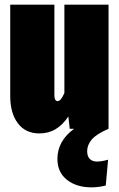

<svg xmlns="http://www.w3.org/2000/svg" viewBox="-20 -554 514 826"><path d="M355 96Q355 119 366.5 130Q378 141 396 141Q418 141 445 133L435 244Q405 252 373 252Q309 252 268 219.5Q227 187 227 130Q227 52 299 0H280L274 -53Q250 -17 219.5 1.5Q189 20 149 20Q90 20 57 -23.5Q24 -67 24 -140V-534H214V-145Q214 -119 228 -119Q242 -119 257 -154V-534H447V0Q394 23 374.5 46.5Q355 70 355 96Z"/></svg>

Font: Fira Sans Extra Condensed Black
Style: Regular
Weight: 900
Width: 1
Designer: Carrois Corporate & Edenspiekermann AG
Foundry: Carrois Corporate GbR & Edenspiekermann AG
Version: Version 4.203